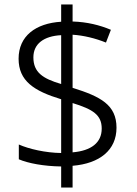

<svg xmlns="http://www.w3.org/2000/svg" viewBox="-20 -779 611 857"><path d="M253 -36V58H304V-39C425 -49 500 -109 500 -209C500 -311 429 -348 304 -387V-624C353 -621 406 -608 453 -589L475 -646C425 -667 369 -681 304 -683V-759H253V-682C139 -675 63 -618 63 -517C63 -418 131 -373 253 -336V-96C183 -97 109 -114 64 -134V-68C106 -50 176 -37 253 -36ZM253 -622V-404C171 -428 129 -456 129 -523C129 -583 175 -618 253 -622ZM304 -99V-319C395 -291 434 -266 434 -205C434 -142 387 -106 304 -99Z"/></svg>

Font: Noto Kufi Arabic Light
Style: Regular
Weight: 300
Designer: Monotype Design Team, David Williams, Khaled Hosny
Foundry: Google LLC
Version: Version 2.109